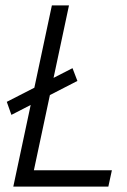

<svg xmlns="http://www.w3.org/2000/svg" viewBox="-20 -687 469 707"><path d="M92 0H29L171 -667H234ZM29 0 42 -60H392L379 0ZM247 -436 265 -389 22 -264 5 -312Z"/></svg>

Font: Epunda Slab Light
Style: Italic
Weight: 300
Italic angle: -12°
Designer: Simon Atzbach
Foundry: typofactur
Version: Version 1.102